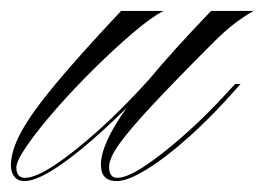

<svg xmlns="http://www.w3.org/2000/svg" viewBox="-102 -323 485 352"><path d="M112 9Q83 9 83 -21Q83 -59 130 -125Q65 -61 16.5 -26Q-32 9 -57 9Q-69 9 -75.5 1Q-82 -7 -82 -20Q-82 -46 -63.5 -80.5Q-45 -115 -1 -168Q43 -221 120 -303H198Q176 -292 142 -263Q108 -234 71 -197.5Q34 -161 1.5 -124Q-31 -87 -51.5 -57.5Q-72 -28 -72 -16Q-72 3 -56 3Q-37 3 -1.5 -20.5Q34 -44 79 -84.5Q124 -125 171 -177Q214 -229 285 -303H363Q350 -296 331.5 -282.5Q313 -269 290 -246Q220 -176 178 -131Q136 -86 117 -59.5Q98 -33 98 -17Q98 3 113 3Q131 3 164 -19Q197 -41 237.5 -77Q278 -113 317 -156L329 -169H339L330 -159Q287 -110 244.5 -72Q202 -34 167 -12.5Q132 9 112 9Z"/></svg>

Font: Ballet 16pt
Style: Regular
Weight: 400
Designer: Maximiliano R. Sproviero
Foundry: Omnibus-Type
Version: Version 1.100; ttfautohint (v1.8.3)